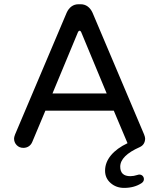

<svg xmlns="http://www.w3.org/2000/svg" viewBox="-20 -708 769 927"><path d="M487.3 116.2Q487.3 76.2 515.6 42Q543.9 7.8 595.7 -16.6L529.3 -173.8H199.2L135.7 -22.5Q129.9 -8.8 118.7 -1.5Q107.4 5.9 92.8 5.9Q73.2 5.9 60.5 -7.3Q47.9 -20.5 47.9 -39.1Q47.9 -45.9 52.7 -58.6L301.8 -646.5Q310.5 -666 325.2 -676.8Q339.8 -687.5 359.4 -687.5H369.1Q388.7 -687.5 403.3 -676.8Q418 -666 426.8 -646.5L675.8 -58.6Q680.7 -45.9 680.7 -39.1Q680.7 -25.4 674.3 -14.6Q668 -3.9 655.3 2Q560.5 43.9 560.5 96.7Q560.5 142.6 609.4 142.6Q625 142.6 643.6 136.7L646.5 135.7L652.3 134.8Q662.1 134.8 668.5 141.1Q674.8 147.5 674.8 157.2Q674.8 168 664.1 175.8Q628.9 199.2 579.1 199.2Q541 199.2 514.2 175.8Q487.3 152.3 487.3 116.2ZM364.3 -559.6Q359.4 -559.6 356.4 -552.7L233.4 -256.8H495.1L372.1 -552.7Q369.1 -559.6 364.3 -559.6Z"/></svg>

Font: jf-openhuninn-1.1
Style: Regular
Weight: 400
Designer: [Kosugi Maru]
      Designed by Motoya company      

      [Varela Round]
      Joe Prince(Latin component); Avraham Co
Foundry: justfont CO.,LTD.
Version: 1.1